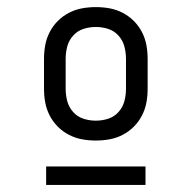

<svg xmlns="http://www.w3.org/2000/svg" viewBox="-20 -713 540 541"><path d="M250 -317Q230 -317 211 -320.5Q192 -324 174.5 -333Q157 -342 143 -356Q129 -370 120 -387.5Q111 -405 107.5 -424Q104 -443 104 -463V-547Q104 -567 107.5 -586Q111 -605 120 -622.5Q129 -640 143 -654Q157 -668 174.5 -677Q192 -686 211 -689.5Q230 -693 250 -693Q270 -693 289 -689.5Q308 -686 325.5 -677Q343 -668 357 -654Q371 -640 380 -622.5Q389 -605 392.5 -586Q396 -567 396 -547V-463Q396 -443 392.5 -424Q389 -405 380 -387.5Q371 -370 357 -356Q343 -342 325.5 -333Q308 -324 289 -320.5Q270 -317 250 -317ZM250 -373Q268 -373 285 -378.5Q302 -384 314 -397.5Q326 -411 330.5 -428Q335 -445 335 -463V-547Q335 -565 330.5 -582Q326 -599 314 -612.5Q302 -626 285 -631.5Q268 -637 250 -637Q232 -637 215 -631.5Q198 -626 186 -612.5Q174 -599 169.5 -582Q165 -565 165 -547V-463Q165 -445 169.5 -428Q174 -411 186 -397.5Q198 -384 215 -378.5Q232 -373 250 -373ZM110 -192V-244H390V-192Z"/></svg>

Font: Iosevka Custom Light
Style: Regular
Weight: 300
Monospace: yes
Designer: Belleve Invis
Foundry: Belleve Invis
Version: Version 27.3.5